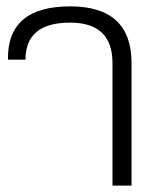

<svg xmlns="http://www.w3.org/2000/svg" viewBox="-20 -580 507 600"><path d="M391.1 -382.8V0H331.5V-382.8Q331.5 -509.3 199.2 -509.3Q59.6 -509.3 59.6 -393.6H4.9Q2 -560.1 199.2 -560.1Q391.1 -560.1 391.1 -382.8Z"/></svg>

Font: Roboto Web
Style: Light
Weight: 300
Designer: Google
Version: Version 1.200310; 2013